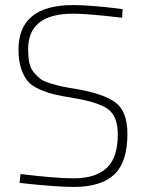

<svg xmlns="http://www.w3.org/2000/svg" viewBox="-20 -731 576 758"><path d="M464 -695 462 -661Q327 -677 269 -677Q91 -677 91 -537Q91 -507 95.5 -484.5Q100 -462 112.5 -446.5Q125 -431 137.5 -421Q150 -411 175.5 -403Q201 -395 221 -390.5Q241 -386 279 -380Q387 -362 435 -327Q483 -292 483 -203Q483 -90 430.5 -41.5Q378 7 271 7Q237 7 183.5 3Q130 -1 94 -5L57 -9L61 -44Q199 -27 270 -27Q358 -27 401.5 -68Q445 -109 445 -200Q445 -272 406.5 -300Q368 -328 270 -344Q221 -352 194 -358.5Q167 -365 136 -378.5Q105 -392 89.5 -410.5Q74 -429 63.5 -460Q53 -491 53 -535Q53 -711 269 -711Q303 -711 352 -707Q401 -703 432 -699Z"/></svg>

Font: TypoPRO Titillium Title
Style: Regular
Weight: 250
Designer: Campivisivi
Foundry: Accademia di Belle Arti di Urbino and students of MA course of Visual design
Version: 1.000